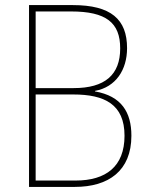

<svg xmlns="http://www.w3.org/2000/svg" viewBox="-20 -734 586 754"><path d="M266 -714H94V0H274C406 0 496 -63 496 -201C496 -293 457 -357 353 -375V-377C435 -392 479 -460 479 -545C479 -658 416 -714 266 -714ZM269 -388H120V-689H259C397 -689 452 -645 452 -544C452 -440 392 -388 269 -388ZM120 -363H268C391 -363 469 -324 469 -201C469 -80 396 -25 277 -25H120Z"/></svg>

Font: Noto Sans Arabic UI SmCn Th
Style: Regular
Weight: 100
Width: 4
Designer: Monotype Design Team, Nadine Chahine and Nizar Qandah
Foundry: Monotype Imaging Inc.
Version: Version 2.010